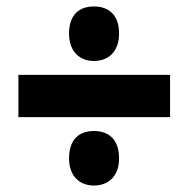

<svg xmlns="http://www.w3.org/2000/svg" viewBox="-20 -640 584 595"><path d="M271 -451C315 -451 349 -479 349 -536C349 -595 316 -620 271 -620C226 -620 194 -595 194 -536C194 -479 228 -451 271 -451ZM37 -277H507V-408H37ZM271 -65C315 -65 349 -93 349 -149C349 -209 316 -234 271 -234C226 -234 194 -209 194 -149C194 -93 228 -65 271 -65Z"/></svg>

Font: Noto Sans Kannada SemiCondensed Black
Style: Regular
Weight: 900
Width: 4
Designer: Jelle Bosma - Monotype Design Team
Foundry: Monotype Imaging Inc.
Version: Version 2.005